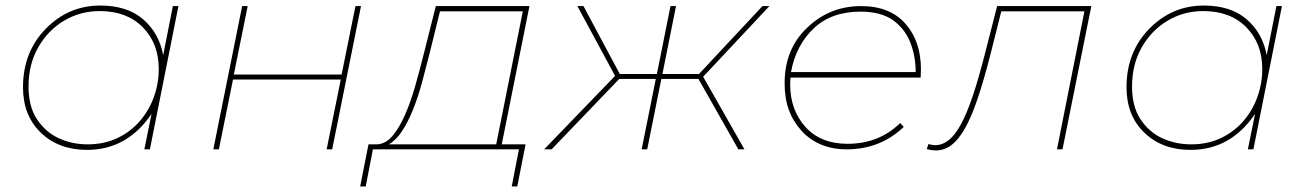

<svg xmlns="http://www.w3.org/2000/svg" viewBox="-20 -539 4709 693"><path d="M294 2Q192 2 127.5 -60Q63 -122 63 -224Q63 -351 145 -435Q227 -519 342 -519Q439 -519 496.5 -469.5Q554 -420 569 -340L604 -517H624L521 0H501L527 -128Q439 2 294 2ZM296 -18Q356.5 -18 404 -40.8Q451.5 -63.5 484.8 -102Q518 -140.5 535.5 -189.2Q553 -238 553 -290Q553 -382 495.5 -440.5Q438 -499 340 -499Q269 -499 210.8 -464Q152.5 -429 117.8 -367.8Q83 -306.5 83 -227Q83 -155.5 112.5 -110Q144 -62 192.2 -40Q240.5 -18 296 -18Z M854 -517H874L824 -270H1213L1263 -517H1283L1179 0H1159L1210 -252H821L770 0H750Z M1310 -18H1342Q1373 -20 1397.5 -49.5Q1422 -79 1442.5 -126Q1463 -173 1479.5 -231.5Q1496 -290 1511 -350L1553 -517H1891L1791 -18H1877L1847 134H1827L1853 0H1326L1300 134H1280ZM1867 -498H1568L1531 -348Q1518 -296 1503.5 -242.5Q1489 -189 1471 -144Q1453 -99 1431 -65.5Q1409 -32 1383 -18H1771Z M1944 0 2200 -265 2064 -517H2086L2217 -272H2351L2400 -517H2420L2371 -272H2503L2732 -517H2757L2518 -262L2667 0H2645L2501 -254H2367L2316 0H2296L2347 -254H2215L1971 0Z M3037 0Q2934 0 2873 -67Q2842.5 -100.5 2827.2 -142.2Q2812 -184 2812 -239Q2812 -363 2894.5 -440Q2975 -517 3088 -517Q3192 -517 3248 -453.5Q3304 -390 3304 -289L3303 -259H2833L2832 -235Q2832 -142 2887 -81Q2942 -20 3039 -20Q3153 -20 3229 -95L3242 -81Q3157 0 3037 0ZM3285 -279Q3285 -335.5 3265.8 -385.2Q3246.5 -435 3202 -467Q3158 -497 3086 -497Q2981 -497 2917 -436.5Q2853 -376 2835 -279Z M3331 -19Q3339 -17 3345 -16Q3351 -15 3355 -15Q3381 -15 3404 -33Q3427 -51 3448.5 -90.5Q3470 -130 3491.5 -194Q3513 -258 3536 -349L3579 -517H3919L3815 0H3795L3894 -498H3594L3555 -343Q3531 -249 3508.5 -182.5Q3486 -116 3462.5 -75Q3439 -34 3413.5 -15Q3388 4 3358 4Q3350 4 3343 3Q3336 2 3325 -1Z M4277 2Q4175 2 4110.5 -60Q4046 -122 4046 -224Q4046 -351 4128 -435Q4210 -519 4325 -519Q4422 -519 4479.5 -469.5Q4537 -420 4552 -340L4587 -517H4607L4504 0H4484L4510 -128Q4422 2 4277 2ZM4279 -18Q4339.5 -18 4387 -40.8Q4434.5 -63.5 4467.8 -102Q4501 -140.5 4518.5 -189.2Q4536 -238 4536 -290Q4536 -382 4478.5 -440.5Q4421 -499 4323 -499Q4252 -499 4193.8 -464Q4135.5 -429 4100.8 -367.8Q4066 -306.5 4066 -227Q4066 -155.5 4095.5 -110Q4127 -62 4175.2 -40Q4223.5 -18 4279 -18Z"/></svg>

Font: Argentum Sans Thin
Style: Italic
Weight: 100
Italic angle: -11°
Designer: Julieta Ulanovsky (font), Cristiano Sobral (main changes and remaster)
Foundry: Julieta Ulanovsky (font), Cristiano Sobral (main changes and remaster)
Version: Version 2.007;June 15, 2022;FontCreator 14.0.0.2814 64-bit; 